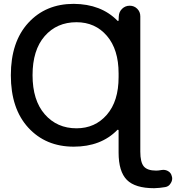

<svg xmlns="http://www.w3.org/2000/svg" viewBox="-20 -784 927 1011"><path d="M604.5 -377.9V-397.5Q604.5 -523.4 543 -595.2Q481.4 -667 382.8 -667Q279.3 -667 215.3 -593.8Q151.4 -520.5 151.4 -388.2Q151.4 -255.9 215.8 -182.1Q280.3 -108.4 382.8 -108.4Q480.5 -108.4 542.5 -179.7Q604.5 -251 604.5 -377.9ZM604.5 -96.7Q604.5 -99.6 602.1 -100.6Q599.6 -101.6 597.7 -99.6Q511.7 -11.7 368.2 -11.7Q220.7 -11.7 128.9 -111.8Q37.1 -211.9 37.1 -387.7Q37.1 -563.5 128.9 -663.6Q220.7 -763.7 368.2 -763.7Q512.7 -762.7 598.6 -674.8Q600.6 -672.9 602.5 -673.8Q604.5 -674.8 604.5 -676.8L605.5 -698.2Q606.4 -721.7 623 -737.8Q639.6 -753.9 663.1 -753.9Q686.5 -753.9 702.6 -737.8Q718.8 -721.7 718.8 -698.2V14.6Q718.8 70.3 737.3 92.3Q755.9 114.3 801.8 114.3Q815.4 114.3 830.1 111.3Q835 110.4 839.8 110.4Q853.5 110.4 865.2 117.2Q880.9 126 884.8 144.5Q886.7 150.4 886.7 155.3Q886.7 168.9 878.9 180.7Q869.1 198.2 849.6 201.2Q821.3 206.1 792 207Q691.4 207 647.9 163.1Q604.5 119.1 604.5 19.5Z"/></svg>

Font: Gen Jyuu GothicX Medium
Style: Regular
Weight: 500
Designer: Ryoko NISHIZUKA (kana &amp; ideographs); Paul D. Hunt (Latin, Greek &amp; Cyrillic); Wenlong ZHANG (bopomofo); Sandoll C
Version: Version 1.058.20140828